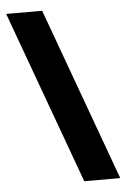

<svg xmlns="http://www.w3.org/2000/svg" viewBox="-53 -761 532 808"><g transform="rotate(-5 213.5 -357.0)"><path d="M156 -722H4L270 8H422Z"/></g></svg>

Font: Noto Sans Myanmar UI ExtraBold
Style: Regular
Weight: 800
Designer: Monotype Design Team
Foundry: Monotype Imaging Inc.
Version: Version 2.103